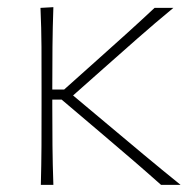

<svg xmlns="http://www.w3.org/2000/svg" viewBox="-20 -516 548 536"><path d="M94 0Q95.5 -56.5 95.8 -108.5Q96 -160.5 96 -221V-271Q96 -332 95.8 -385Q95.5 -438 93 -494L129 -496Q127 -440 126.5 -386Q126 -332 126 -271V-266H159L248.5 -346Q290 -383 331.2 -420.2Q372.5 -457.5 411.5 -494H464Q412.5 -451.5 364 -408.8Q315.5 -366 268 -324L184 -249.5L279.5 -169.5Q330 -127 381 -84.5Q432 -42 484 0H429.5Q388.5 -36.5 346 -73Q303.5 -109.5 260.5 -146L152 -238H126V-221Q126 -160.5 126.5 -108.5Q127 -56.5 129 0Z"/></svg>

Font: Commissioner Flair Thin
Style: Regular
Weight: 100
Designer: Kostas Bartsokas
Foundry: Kostas Bartsokas
Version: Version 1.000; ttfautohint (v1.8.3)